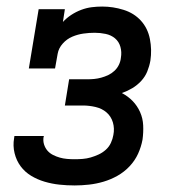

<svg xmlns="http://www.w3.org/2000/svg" viewBox="-20 -558 540 586"><path d="M208 8Q184 8 161 5.5Q138 3 116 -3.5Q94 -10 75 -21.5Q56 -33 43 -50.5Q30 -68 24.5 -90.5Q19 -113 23 -136Q23 -138 23.5 -139.5Q24 -141 24 -143H114Q114 -142 113.5 -141Q113 -140 113 -140Q111 -128 114.5 -117Q118 -106 125 -98Q132 -90 142 -85Q152 -80 162.5 -77Q173 -74 184.5 -73Q196 -72 208 -72Q220 -72 232.5 -73Q245 -74 257 -77.5Q269 -81 281 -86.5Q293 -92 303 -101Q313 -110 318.5 -122Q324 -134 326 -146Q330 -166 324.5 -184.5Q319 -203 305 -215Q291 -227 271.5 -231.5Q252 -236 233 -236H178L191 -316H246Q257 -316 267.5 -317Q278 -318 289 -321Q300 -324 310.5 -329Q321 -334 329.5 -342Q338 -350 343 -360.5Q348 -371 349 -382Q352 -399 347.5 -415Q343 -431 331 -441Q319 -451 302.5 -454.5Q286 -458 269 -458Q252 -458 234.5 -455.5Q217 -453 200.5 -446Q184 -439 171.5 -425Q159 -411 156 -394L148 -349H68L98 -530H178L172 -491Q183 -503 197.5 -512.5Q212 -522 228 -528Q244 -534 260 -536Q276 -538 292 -538Q325 -538 357 -528Q389 -518 410 -495Q431 -472 437.5 -439Q444 -406 439 -373Q436 -356 429.5 -340Q423 -324 411 -311Q399 -298 384 -289Q369 -280 352 -274Q371 -264 385 -249.5Q399 -235 407.5 -216Q416 -197 417 -175.5Q418 -154 415 -132Q411 -110 401.5 -89Q392 -68 375.5 -50.5Q359 -33 338.5 -21.5Q318 -10 296 -3.5Q274 3 251.5 5.5Q229 8 208 8Z"/></svg>

Font: Iosevka Curly Slab MdObl
Style: Regular
Weight: 500
Italic angle: -9°
Monospace: yes
Designer: Belleve Invis
Foundry: Belleve Invis
Version: Version 11.0.0; ttfautohint (v1.8.3)